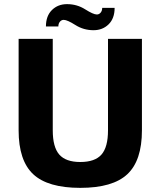

<svg xmlns="http://www.w3.org/2000/svg" viewBox="-20 -888 776 928"><path d="M70 -258V-700H235V-258Q235 -177 266.5 -141Q298 -105 368 -105Q439 -105 470.5 -141Q502 -177 502 -258V-700H666V-258Q666 -112 595.5 -46Q525 20 368 20Q211 20 140.5 -46Q70 -112 70 -258ZM202 -760Q202 -811 231 -839.5Q260 -868 304 -868Q352 -868 391.5 -843Q431 -818 448 -818Q459 -818 466.5 -827Q474 -836 474 -850H534Q534 -799 505 -770.5Q476 -742 432 -742Q384 -742 344.5 -767Q305 -792 288 -792Q277 -792 269.5 -783Q262 -774 262 -760Z"/></svg>

Font: Fivo Sans
Style: Regular
Weight: 700
Designer: Alexander Slobzheninov
Foundry: Alexander Slobzheninov
Version: 1.0